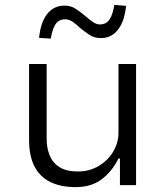

<svg xmlns="http://www.w3.org/2000/svg" viewBox="-20 -758 678 786"><path d="M290 8Q228 8 185 -13.5Q142 -35 120.5 -78Q99 -121 99 -185V-496H171V-189Q171 -152 183.5 -121.5Q196 -91 224 -73.5Q252 -56 299 -56Q346 -56 384 -78.5Q422 -101 443.5 -137.5Q465 -174 465 -214V-496H537V0H471V-109H465Q438 -55 395.5 -23.5Q353 8 290 8ZM188 -600 140 -603Q146 -666 173 -700.5Q200 -735 244 -735Q271 -735 291.5 -721Q312 -707 331 -691Q345 -679 359.5 -668.5Q374 -658 389 -658Q415 -658 428.5 -678.5Q442 -699 448 -738L496 -734Q490 -671 463 -636.5Q436 -602 393 -602Q365 -602 344 -616.5Q323 -631 305 -646Q291 -660 276.5 -669.5Q262 -679 247 -679Q221 -679 207.5 -659Q194 -639 188 -600Z"/></svg>

Font: Nunito Sans 6pt Light
Style: Regular
Weight: 300
Version: Version 3.101;gftools[0.9.27]